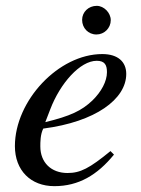

<svg xmlns="http://www.w3.org/2000/svg" viewBox="-20 -626 484 657"><path d="M359 -557C359 -582 336 -606 311 -606C283 -606 261 -585 261 -558C261 -530 282 -508 310 -508C337 -508 359 -530 359 -557ZM358 -109C286 -50 255 -34 211 -34C155 -34 118 -70 118 -125C118 -140 118 -166 128 -186C307 -209 412 -287 412 -373C412 -415 383 -441 330 -441C180 -441 31 -281 31 -126C31 -43 85 11 166 11C249 11 313 -27 370 -97ZM152 -252C186 -341 254 -418 311 -418C339 -418 346 -403 346 -379C346 -348 327 -312 296 -282C259 -247 221 -229 135 -208Z"/></svg>

Font: STIXGeneral
Style: Italic
Weight: 400
Italic angle: -16.33°
Designer: MicroPress Inc., with final additions and corrections provided by Coen Hoffman, Elsevier (retired)
Version: Version 1.1.0